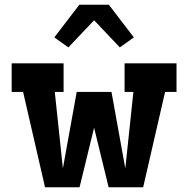

<svg xmlns="http://www.w3.org/2000/svg" viewBox="-20 -786 790 806"><path d="M169 0 77 -400H29V-520H247V-400H210L244 -79L302 -400H448L506 -79L540 -400H503V-520H721V-400H673L581 0H436L375 -250L314 0ZM267 -587 208 -629 313 -766H437L489 -698L542 -629L483 -587L375 -701Z"/></svg>

Font: Iosevka Etoile Heavy
Style: Regular
Weight: 900
Designer: Belleve Invis
Foundry: Belleve Invis
Version: Version 22.1.2; ttfautohint (v1.8.4)